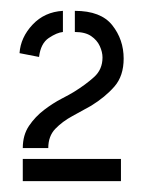

<svg xmlns="http://www.w3.org/2000/svg" viewBox="-20 -722 268 354"><path d="M22 -449Q22 -473 33.5 -490Q45 -507 61.5 -519.5Q78 -532 93.5 -540Q109 -548 117 -553Q138 -566 153.5 -580Q169 -594 169 -616Q169 -626 164 -637Q159 -648 148 -655.5Q137 -663 118 -663V-702Q166 -702 187 -675.5Q208 -649 208 -614Q208 -582 191 -562.5Q174 -543 148 -527Q132 -518 113.5 -508Q95 -498 82 -484.5Q69 -471 69 -449ZM22 -388V-429H203V-388ZM52 -617 16 -624Q18 -653 40 -676.5Q62 -700 96 -702V-663Q85 -662 70 -652Q55 -642 52 -617Z"/></svg>

Font: Stick No Bills ExtraLight
Style: Regular
Weight: 400
Version: Version 2.000